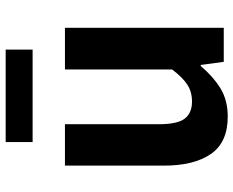

<svg xmlns="http://www.w3.org/2000/svg" viewBox="-93 -716 823 677"><g transform="rotate(-90 318.5 -377.5)"><path d="M246 14Q155 14 114 -45.5Q73 -105 73 -211V-560H219V-229Q219 -164 238.5 -138Q258 -112 299 -112Q333 -112 358.5 -128.5Q384 -145 412 -182V-560H559V0H439L428 -81H424Q388 -38 346 -12Q304 14 246 14ZM156 -674V-769H482V-674Z"/></g></svg>

Font: Source Han Sans TC
Style: Bold
Weight: 700
Designer: Ryoko NISHIZUKA Ë•øÂ°öÊ∂ºÂ≠ê (kana, bopomofo & ideographs); Paul D. Hunt (Latin, Greek & Cyrillic); Sandoll Communicatio
Foundry: Adobe
Version: Version 2.004;hotconv 1.0.118;makeotfexe 2.5.65603